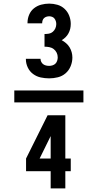

<svg xmlns="http://www.w3.org/2000/svg" viewBox="-20 -873 540 1061"><path d="M252 -440Q228 -440 205 -445Q182 -450 163 -464Q144 -478 133.5 -500Q123 -522 123 -546V-548H204V-547Q204 -539 208 -531Q212 -523 219 -518Q226 -513 234.5 -511Q243 -509 252 -509Q261 -509 270.5 -512Q280 -515 286.5 -521.5Q293 -528 296 -537.5Q299 -547 299 -556Q299 -570 293 -582Q287 -594 276.5 -602Q266 -610 252.5 -612.5Q239 -615 226 -615V-685Q238 -685 250 -687Q262 -689 271.5 -697Q281 -705 286 -716.5Q291 -728 291 -740Q291 -748 288.5 -756Q286 -764 281 -770.5Q276 -777 268 -780Q260 -783 252 -783Q244 -783 236.5 -780.5Q229 -778 223.5 -773Q218 -768 215.5 -760.5Q213 -753 213 -745V-744H132V-747Q132 -770 141 -791.5Q150 -813 167.5 -827Q185 -841 207 -847Q229 -853 252 -853Q275 -853 297.5 -846.5Q320 -840 337 -824Q354 -808 362.5 -786Q371 -764 371 -741Q371 -727 368 -714Q365 -701 358.5 -689Q352 -677 342.5 -667.5Q333 -658 321 -651Q334 -644 345.5 -634Q357 -624 364.5 -611.5Q372 -599 376 -584.5Q380 -570 380 -555Q380 -531 370.5 -507.5Q361 -484 342.5 -468Q324 -452 300 -446Q276 -440 252 -440ZM441 -307H59V-373H441ZM260 168V73H124V3L243 -236H341V3H371V73H341V168ZM260 3V-121L199 3Z"/></svg>

Font: Iosevka Custom
Style: Bold
Weight: 700
Monospace: yes
Designer: Belleve Invis
Foundry: Belleve Invis
Version: Version 30.3.3; ttfautohint (v1.8.3)